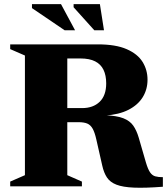

<svg xmlns="http://www.w3.org/2000/svg" viewBox="-20 -886 794 913"><path d="M370.5 -372Q423 -372 454 -402Q485 -432 485 -489.5Q485 -527.5 472.2 -554Q459.5 -580.5 432.5 -594.2Q405.5 -608 362.5 -608H138.5L183 -675H445.5Q530.5 -675 582.5 -652.2Q634.5 -629.5 658 -591.5Q681.5 -553.5 681.5 -507Q681.5 -461 658.8 -424Q636 -387 591.2 -364Q546.5 -341 478.5 -336.5V-338Q535 -336 566.2 -323.8Q597.5 -311.5 613.5 -288.8Q629.5 -266 639.5 -232L674 -113Q683.5 -81 693.8 -66.2Q704 -51.5 718.5 -47.5Q733 -43.5 754.5 -43.5V2Q670 8.5 617 6.2Q564 4 533.8 -7.8Q503.5 -19.5 488.5 -42.2Q473.5 -65 466 -99.5L438 -223Q430.5 -256.5 420.5 -274.2Q410.5 -292 394.8 -298.5Q379 -305 354 -305H175.5L129.5 -372ZM300 -675V-53L369.5 -22.5V0H28.5V-22.5L98.5 -53V-622L28.5 -652.5V-675ZM337 -742H287.5L132 -847.5V-866.5H270ZM474.5 -742H428.5L330 -851.5V-866.5H455Z"/></svg>

Font: Newsreader 24pt ExtraBold
Style: Regular
Weight: 800
Designer: Hugues Gentile
Foundry: Production Type
Version: Version 1.003